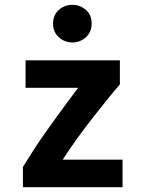

<svg xmlns="http://www.w3.org/2000/svg" viewBox="-20 -776 600 796"><path d="M75 0V-84Q96 -118 119 -153.5Q142 -189 166.5 -224Q191 -259 215.5 -292.5Q240 -326 262.5 -356.5Q285 -387 304 -412H86V-526H477V-426Q461 -408 432.5 -373Q404 -338 369 -293.5Q334 -249 300 -202Q266 -155 240 -114H488V0ZM280 -600Q248 -600 224 -621.5Q200 -643 200 -678Q200 -714 224 -735Q248 -756 280 -756Q312 -756 336 -735Q360 -714 360 -679Q360 -643 336 -621.5Q312 -600 280 -600Z"/></svg>

Font: Ubuntu Sans Mono
Style: Bold
Weight: 700
Monospace: yes
Designer: Dalton Maag Ltd
Foundry: Dalton Maag Ltd
Version: Version 1.006